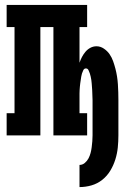

<svg xmlns="http://www.w3.org/2000/svg" viewBox="-20 -550 540 780"><path d="M303 210V120Q315 120 324.5 112Q334 104 339.5 93.5Q345 83 348 71.5Q351 60 352.5 48Q354 36 355 24Q356 12 356 0V-143Q356 -150 355.5 -157Q355 -164 355 -171Q355 -178 354.5 -184.5Q354 -191 353.5 -198Q353 -205 352.5 -211.5Q352 -218 351 -225Q350 -232 348.5 -238.5Q347 -245 345 -251.5Q343 -258 339.5 -265Q336 -272 329 -272Q322 -272 318.5 -265Q315 -258 313 -251.5Q311 -245 310 -238.5Q309 -232 308 -225Q307 -218 306 -211.5Q305 -205 304.5 -198Q304 -191 303.5 -184.5Q303 -178 303 -171Q303 -164 303 -157Q303 -150 303 -143V-90H334V0H197V-440H144V0H7V-90H39V-440H7V-530H334V-440H303V-295Q307 -307 313 -318.5Q319 -330 327.5 -340Q336 -350 347.5 -356Q359 -362 372 -362Q388 -362 402 -352.5Q416 -343 425 -330Q434 -317 439.5 -301.5Q445 -286 449 -270.5Q453 -255 455.5 -239Q458 -223 459 -207Q460 -191 460.5 -175Q461 -159 461 -143V0Q461 25 458.5 49.5Q456 74 448.5 98Q441 122 428 143.5Q415 165 395.5 180.5Q376 196 352 203Q328 210 303 210Z"/></svg>

Font: Iosevka Slab Extrabold
Style: Regular
Weight: 800
Monospace: yes
Designer: Belleve Invis
Foundry: Belleve Invis
Version: Version 11.1.1; ttfautohint (v1.8.3)